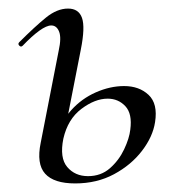

<svg xmlns="http://www.w3.org/2000/svg" viewBox="-20 -415 418 448"><path d="M155.4 13Q105.6 13 85.2 -9.8Q64.8 -32.6 75 -82L117 -297Q123.6 -326.8 117.9 -341.2Q112.2 -355.6 99.6 -355.6Q88.8 -355.6 71.8 -343.4Q54.8 -331.2 33 -308.4Q29 -304.4 25 -308.5Q21 -312.6 25 -316.6Q61.6 -353.2 87.4 -374.1Q113.2 -395 138.8 -395Q163.6 -395 171.3 -373.3Q179 -351.6 168.6 -299.4L127.8 -91.4Q118.8 -46.6 136.9 -25.3Q155 -4 185.4 -4Q215.6 -4 236.6 -22.5Q257.6 -41 269.7 -66.7Q281.8 -92.4 284 -112.4Q289 -149.6 272.5 -167.2Q256 -184.8 231.2 -184.8Q201.6 -184.8 169.9 -160.9Q138.2 -137 127.8 -91.4L114.2 -92.4Q121.8 -130.6 146 -157.7Q170.2 -184.8 203.6 -199.5Q237 -214.2 269.6 -214.2Q304.8 -214.2 326.7 -193.6Q348.6 -173 341.8 -130Q336.6 -96 311.3 -63Q286 -30 246 -8.5Q206 13 155.4 13Z"/></svg>

Font: Cormorant Light
Style: Italic
Weight: 300
Italic angle: -10°
Designer: Christian Thalmann (Catharsis Fonts)
Foundry: Catharsis Fonts
Version: Version 4.000